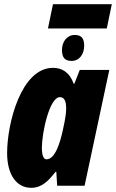

<svg xmlns="http://www.w3.org/2000/svg" viewBox="-20 -887 554 917"><path d="M209 -751H490L514 -867H233ZM322 -596C361 -596 382 -631 382 -668C382 -705 368 -720 337 -720C299 -720 276 -687 276 -648C276 -611 291 -596 322 -596ZM129 10C180 10 211 -23 245 -66H249L253 0H384L502 -553H361L335 -487H332C312 -543 275 -563 233 -563C81 -563 14 -298 14 -156C14 -54 58 10 129 10ZM202 -126C188 -126 180 -145 180 -181C180 -252 216 -423 266 -423C286 -423 296 -406 296 -370C296 -351 294 -327 280 -265C268 -209 244 -126 202 -126Z"/></svg>

Font: Noto Sans UI Condensed Black
Style: Italic
Weight: 900
Width: 3
Italic angle: -192°
Designer: Monotype Design Team
Foundry: Monotype Imaging Inc.
Version: Version 1.901